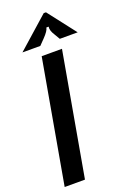

<svg xmlns="http://www.w3.org/2000/svg" viewBox="-184 -1058 760 1120"><g transform="rotate(-20 196.0 -497.5)"><path d="M138 0H12L147 -763H273ZM49 -822 244 -995H258L392 -822H281L261 -856Q240 -888 244 -911H230Q227 -891 193 -856L160 -822Z"/></g></svg>

Font: Open Sauce Sans SemiBold Italic
Style: Regular
Weight: 600
Italic angle: -10°
Designer: Alfredo Marco Pradil
Foundry: Creative Sauce Fz LLC
Version: Version 1.477